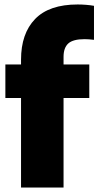

<svg xmlns="http://www.w3.org/2000/svg" viewBox="-20 -838 440 858"><path d="M74 0V-400H4V-550H74V-571Q74 -688 136.8 -753Q199.5 -818 327 -818Q345 -818 364.2 -816.5Q383.5 -815 400 -812V-660Q376 -663 358 -663Q306.5 -663 285.2 -643.8Q264 -624.5 264 -584V-550H379V-400H264V0Z"/></svg>

Font: Encode Sans Condensed Black
Style: Regular
Weight: 900
Width: 3
Designer: Multiple Designers
Foundry: Impallari Type
Version: Version 3.000; ttfautohint (v1.8.3) -l 8 -r 50 -G 200 -x 14 